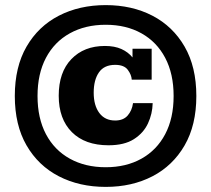

<svg xmlns="http://www.w3.org/2000/svg" viewBox="-20 -717 827 752"><path d="M394 15Q291 15 210.5 -26.5Q130 -68 84 -147.5Q38 -227 38 -341Q38 -455 84 -534.5Q130 -614 210.5 -655.5Q291 -697 394 -697Q497 -697 577 -655.5Q657 -614 703 -534.5Q749 -455 749 -341Q749 -227 703 -147.5Q657 -68 577 -26.5Q497 15 394 15ZM394 -62Q474 -62 534 -95.5Q594 -129 627 -191.5Q660 -254 660 -341Q660 -428 627 -490.5Q594 -553 534 -586.5Q474 -620 394 -620Q314 -620 253.5 -586.5Q193 -553 160 -490.5Q127 -428 127 -341Q127 -254 160 -191.5Q193 -129 253.5 -95.5Q314 -62 394 -62ZM405 -148Q313 -148 261.5 -199.5Q210 -251 210 -342Q210 -434 259.5 -485.5Q309 -537 391 -537Q429 -537 455.5 -525Q482 -513 499 -492V-526H574V-405H496Q495 -424 480.5 -443.5Q466 -463 431 -463Q388 -463 367.5 -433.5Q347 -404 347 -354Q347 -304 369 -274.5Q391 -245 431 -245Q463 -245 480 -264.5Q497 -284 501 -313H578Q577 -271 559.5 -233.5Q542 -196 504.5 -172Q467 -148 405 -148Z"/></svg>

Font: Montagu Slab 16pt
Style: Bold
Weight: 700
Designer: Florian Karsten
Foundry: Florian Karsten
Version: Version 1.000; ttfautohint (v1.8.3)